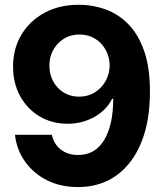

<svg xmlns="http://www.w3.org/2000/svg" viewBox="-20 -758 670 789"><path d="M305.7 -738.3Q361.8 -738.3 413.8 -719.5Q465.8 -700.7 507.1 -658.9Q548.3 -617.2 572.3 -548.8Q596.2 -480.5 596.2 -380.9Q596.2 -258.3 559.8 -170.7Q523.4 -83 457 -36.1Q390.6 10.7 300.8 10.7Q228 10.7 172.1 -17.8Q116.2 -46.4 82.3 -95Q48.3 -143.6 41.5 -204.1H192.9Q201.7 -165.5 230.2 -143.3Q258.8 -121.1 300.8 -121.1Q371.6 -121.1 408.4 -183.3Q445.3 -245.6 445.3 -352.1H440.9Q416.5 -304.2 366.9 -276.9Q317.4 -249.5 257.8 -249.5Q193.4 -249.5 142.6 -279.8Q91.8 -310.1 62.7 -363Q33.7 -416 33.7 -484.4Q33.7 -558.1 68.1 -615.5Q102.5 -672.9 163.6 -705.8Q224.6 -738.8 305.7 -738.3ZM306.6 -616.2Q253.9 -616.2 218.5 -579.3Q183.1 -542.5 183.1 -488.3Q183.1 -434.1 217.8 -397.5Q252.4 -360.8 305.7 -360.8Q341.3 -360.8 369.4 -378.2Q397.5 -395.5 413.8 -424.6Q430.2 -453.6 430.7 -489.3Q430.2 -523.9 414.3 -553Q398.4 -582 370.6 -599.1Q342.8 -616.2 306.6 -616.2Z"/></svg>

Font: Inter Tight
Style: Bold
Weight: 700
Designer: Rasmus Andersson
Foundry: rsms
Version: Version 3.004; ttfautohint (v1.8.4.7-5d5b)